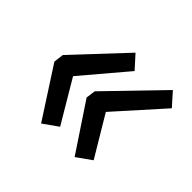

<svg xmlns="http://www.w3.org/2000/svg" viewBox="-110 -625 714 714"><g transform="rotate(45 247.5 -267.5)"><path d="M46.9 -248.5 51.8 -288.1 236.8 -485.4 282.7 -434.6 134.3 -259.3 233.4 -92.3 174.8 -50.8ZM226.1 -238.8 231 -276.4 433.1 -485.4 478.5 -434.6 314.5 -251.5 409.7 -92.3 351.1 -50.8Z"/></g></svg>

Font: Reddit Sans Vanilla SemiBold
Style: Italic
Weight: 600
Italic angle: -11.25°
Designer: Stephen Hutchings
Version: Version 1.013